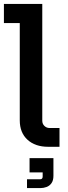

<svg xmlns="http://www.w3.org/2000/svg" viewBox="-35 -750 348 981"><path d="M211 0Q145 0 105.5 -36Q66 -72 66 -135V-684L118 -632H-15V-730H181V-133Q181 -117 192 -106.5Q203 -96 218 -96H269V0ZM103 211V166H170Q183 166 183 152V131H116V58H238V148Q238 172 228 186Q218 200 202.5 205.5Q187 211 172 211Z"/></svg>

Font: SUSE SemiBold
Style: Regular
Weight: 600
Designer: Rene Bieder
Foundry: SUSE
Version: Version 1.000